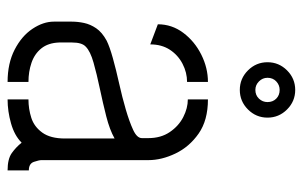

<svg xmlns="http://www.w3.org/2000/svg" viewBox="-166 -633 798 506"><g transform="rotate(90 233.0 -380.0)"><path d="M217 -613Q187 -613 165.5 -634.5Q144 -656 144 -686Q144 -716 165.5 -737.5Q187 -759 217 -759Q247 -759 268.5 -737.5Q290 -716 290 -686Q290 -656 268.5 -634.5Q247 -613 217 -613ZM217 -654Q231 -654 240 -663.5Q249 -673 249 -686Q249 -700 240 -709Q231 -718 217 -718Q204 -718 194.5 -709Q185 -700 185 -686Q185 -673 194.5 -663.5Q204 -654 217 -654ZM196 -1Q147 -1 111 -19.5Q75 -38 56 -66.5Q37 -95 37 -123V-170Q37 -186 40.5 -202.5Q44 -219 54.5 -234.5Q65 -250 87 -262Q103 -270 133.5 -278.5Q164 -287 200 -295Q236 -303 268.5 -312.5Q301 -322 322.5 -332Q344 -342 344 -355V-372Q344 -405 328 -428.5Q312 -452 288.5 -464Q265 -476 242 -476V-529Q297 -529 332 -504.5Q367 -480 384.5 -443.5Q402 -407 402 -372V-90Q402 -84 406.5 -70.5Q411 -57 429 -57V-1Q399 -1 383.5 -12Q368 -23 356 -38Q337 -19 305 -10Q273 -1 242 -1V-56Q267 -56 290.5 -63.5Q314 -71 329.5 -92.5Q345 -114 345 -152V-283Q322 -270 286.5 -261Q251 -252 213 -244Q175 -236 145 -227.5Q115 -219 103 -207Q92 -197 92 -171V-137Q93 -108 107.5 -90Q122 -72 145.5 -64Q169 -56 196 -56ZM97 -377 44 -397Q44 -434 66.5 -464Q89 -494 124 -511.5Q159 -529 196 -529V-474Q171 -474 148 -462Q125 -450 111 -428.5Q97 -407 97 -377Z"/></g></svg>

Font: Stick No Bills Light
Style: Regular
Weight: 300
Version: Version 2.000